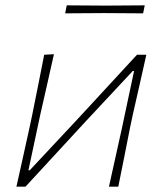

<svg xmlns="http://www.w3.org/2000/svg" viewBox="-20 -699 608 719"><path d="M41.5 0Q54 -56 65.8 -109Q77.5 -162 90.5 -221L101 -270.5Q113.5 -332.5 124 -385.2Q134.5 -438 145.5 -494L182 -496Q169.5 -439.5 157.2 -385.8Q145 -332 131 -270.5L86.5 -61.5H91.5L271 -253.5Q325.5 -312.5 381.5 -373.2Q437.5 -434 493 -494H528Q515.5 -437.5 503.5 -384.8Q491.5 -332 477.5 -270.5L467 -221Q455 -160.5 444.8 -108.5Q434.5 -56.5 423 0H388Q400.5 -56 412.2 -109Q424 -162 437 -221L482 -433H477L300.5 -244Q245.5 -184.5 188.8 -122.8Q132 -61 75.5 0ZM224 -649 230 -679Q262.5 -678.5 299.5 -678.5Q336.5 -678.5 376 -678Q416 -678.5 452.2 -678.5Q488.5 -678.5 522 -679L516 -649Q483 -649.5 446.5 -649.5Q410 -649.5 370 -650Q330.5 -649.5 293.8 -649.5Q257 -649.5 224 -649Z"/></svg>

Font: Commissioner Loud Thin
Style: Italic
Weight: 100
Italic angle: -12°
Designer: Kostas Bartsokas
Foundry: Kostas Bartsokas
Version: Version 1.000; ttfautohint (v1.8.3)